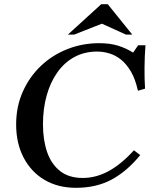

<svg xmlns="http://www.w3.org/2000/svg" viewBox="-20 -886 728 916"><path d="M375 -37Q438 -37 498 -69.5Q558 -102 619 -169L649 -146Q585 -68 512 -29Q439 10 343 10H342Q257 10 193 -27.5Q129 -65 93 -133.5Q57 -202 57 -292Q57 -377 88.5 -448Q120 -519 174.5 -571Q229 -623 301 -651.5Q373 -680 453 -680Q505 -680 543.5 -668Q582 -656 615 -635L639 -670H674Q670 -619 669.5 -564.5Q669 -510 672 -463L638 -453Q626 -508 605 -544Q584 -580 558 -601Q532 -622 502.5 -631Q473 -640 443 -640Q383 -640 335 -614Q287 -588 253.5 -540.5Q220 -493 202.5 -430Q185 -367 185 -293Q185 -219 204.5 -161.5Q224 -104 266 -70.5Q308 -37 375 -37ZM581 -721 466 -773 334 -721H304L463 -866H494L611 -721Z"/></svg>

Font: Brygada 1918 SemiBold
Style: Italic
Weight: 600
Italic angle: -8°
Designer: Mateusz Machalski | Borys Kosmynka | Przemek Hoffer
Foundry: NIEPODLEGLA 2018
Version: Version 3.006